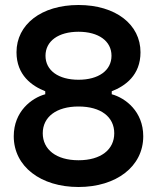

<svg xmlns="http://www.w3.org/2000/svg" viewBox="-20 -734 628 768"><path d="M46 -525C46 -433 108 -390 161 -369V-357C106 -342 35 -288 35 -189C35 -68 143 14 294 14C445 14 553 -68 553 -189C553 -288 482 -342 427 -357V-369C481 -390 542 -433 542 -525C542 -636 443 -714 294 -714C145 -714 46 -636 46 -525ZM162 -511C162 -570 214 -607 294 -607C374 -607 426 -570 426 -511C426 -452 374 -415 294 -415C214 -415 162 -452 162 -511ZM151 -201C151 -266 205 -308 294 -308C384 -308 437 -266 437 -201C437 -136 384 -93 294 -93C205 -93 151 -136 151 -201Z"/></svg>

Font: Space Text SemiBold
Style: Regular
Weight: 600
Designer: Florian Karsten (Space Text), Colophon Foundry (Space Mono)
Foundry: Florian Karsten
Version: Version 1.003;PS 001.003;hotconv 1.0.88;makeotf.lib2.5.64775